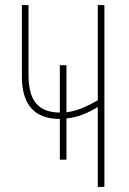

<svg xmlns="http://www.w3.org/2000/svg" viewBox="-20 -734 507 754"><path d="M390 -714V0H364V-314Q300 -274 241 -269V-107H215V-267Q66 -267 66 -433V-714H92V-440Q92 -361 123 -326.5Q154 -292 215 -292V-478H241V-293Q272 -297 302.5 -309.5Q333 -322 364 -340V-714Z"/></svg>

Font: Noto Sans ExtraCondensed Thin
Style: Regular
Weight: 100
Width: 2
Designer: Monotype Design Team
Foundry: Monotype Imaging Inc.
Version: Version 2.013; ttfautohint (v1.8.4.7-5d5b)